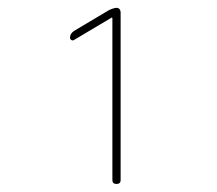

<svg xmlns="http://www.w3.org/2000/svg" viewBox="-20 -750 540 478"><path d="M164.1 -650.4Q161.1 -648.4 157.7 -650.4Q154.3 -652.3 154.3 -656.2Q154.3 -666 164.1 -672.9L251 -724.6Q260.7 -729.5 269.5 -730.5Q279.3 -730.5 280.3 -719.7V-301.8Q280.3 -292 270 -292Q259.8 -292 259.8 -301.8V-705.1L258.8 -706.1H257.8Z"/></svg>

Font: Rounded Mgen+ 1mn thin
Style: Regular
Weight: 100
Designer: [Source Han Sans]
Ryoko NISHIZUKA  (kana & ideographs); Paul D. Hunt (Latin, Greek & Cyrillic); Wenlong ZHANG  (bopomofo
Version: Version 1.059.20150602